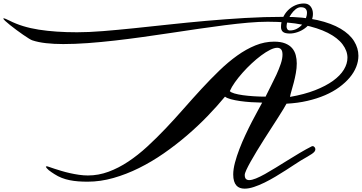

<svg xmlns="http://www.w3.org/2000/svg" viewBox="-334 -1062 2130 1130"><path d="M1500.5 -200.7Q1503.4 -202.1 1506.3 -202.1Q1512.2 -202.1 1517.1 -196.3Q1522 -190.4 1522 -183.6Q1522 -176.3 1517.1 -169.9Q1512.2 -163.6 1502 -156.5Q1491.7 -149.4 1475.6 -140.1Q1459.5 -130.9 1437 -117.7Q1423.3 -109.4 1400.1 -94Q1377 -78.6 1348.4 -60.3Q1319.8 -42 1287.6 -22.7Q1255.4 -3.4 1223.1 12.5Q1190.9 28.3 1160.6 38.3Q1130.4 48.3 1106 48.3Q1090.8 48.3 1078.4 43.9Q1065.9 39.6 1057.1 29.5Q1048.3 19.5 1043.5 3.7Q1038.6 -12.2 1038.6 -35.2Q1038.6 -65.9 1048.8 -104.7Q1059.1 -143.6 1075 -184.8Q1090.8 -226.1 1110.4 -267.8Q1129.9 -309.6 1148.9 -346.2Q1168 -382.8 1184.1 -412.1Q1200.2 -441.4 1209 -458Q1177.7 -458.5 1143.6 -460.7Q1109.4 -462.9 1078.9 -467.3Q1048.3 -471.7 1024.7 -478Q1001 -484.4 990.2 -493.2Q944.3 -437.5 887.5 -378.7Q830.6 -319.8 765.9 -264.4Q701.2 -209 629.9 -159.4Q558.6 -109.9 484.1 -73Q409.7 -36.1 333.3 -14.4Q256.8 7.3 182.1 7.3Q153.3 7.3 127 5.4Q100.6 3.4 76.2 -1.5Q51.8 -6.3 29.3 -15.1Q6.8 -23.9 -14.2 -37.6Q-22.5 -43 -31.2 -48.8Q-40 -54.7 -47.1 -60.5Q-54.2 -66.4 -58.8 -72Q-63.5 -77.6 -64 -82.5H-53.7Q-53.2 -82.5 -42.2 -78.6Q-31.2 -74.7 -13.2 -68.8Q4.9 -63 28.3 -55.9Q51.8 -48.8 77.9 -43Q104 -37.1 131.1 -33.2Q158.2 -29.3 183.1 -29.3Q245.6 -29.3 304.9 -51.3Q364.3 -73.2 421.1 -111.1Q478 -148.9 533 -199.5Q587.9 -250 641.6 -306.6Q695.3 -363.3 747.8 -423.1Q800.3 -482.9 852.5 -539.6Q904.8 -596.2 957 -646.7Q1009.3 -697.3 1062.3 -735.1Q1115.2 -772.9 1169.4 -794.9Q1223.6 -816.9 1279.3 -816.9Q1318.8 -816.9 1344.7 -806.4Q1370.6 -795.9 1385.5 -778.3Q1400.4 -760.7 1406.5 -737.5Q1412.6 -714.4 1412.6 -689Q1412.6 -661.1 1407.2 -631.8Q1401.9 -602.5 1395 -576.2Q1388.2 -549.8 1381.8 -528.6Q1375.5 -507.3 1373.5 -495.6L1373 -491.7Q1457 -506.3 1520.3 -531Q1583.5 -555.7 1626 -586.4Q1668.5 -617.2 1689.7 -652.1Q1710.9 -687 1710.9 -722.2Q1710.9 -762.7 1682.1 -801Q1653.3 -839.4 1595 -868.9Q1536.6 -898.4 1448.5 -916.3Q1360.4 -934.1 1241.7 -934.1Q1190.4 -934.1 1126.2 -928.5Q1062 -922.9 989 -913.6Q916 -904.3 836.2 -892.6Q756.3 -880.9 673.3 -868.4Q590.3 -856 506.3 -844.2Q422.4 -832.5 341.1 -823.2Q259.8 -814 183.1 -808.3Q106.4 -802.7 38.1 -802.7Q-16.6 -802.7 -62.7 -807.9Q-108.9 -813 -144 -824.7Q-149.4 -826.2 -164.1 -835.2Q-178.7 -844.2 -197.8 -857.4Q-216.8 -870.6 -237.3 -885.7Q-257.8 -900.9 -274.9 -914.6Q-292 -928.2 -303.2 -938.7Q-314.5 -949.2 -314.5 -952.6Q-314.5 -954.1 -312 -954.1Q-308.6 -954.1 -300.5 -950.9Q-292.5 -947.8 -277.8 -940.4Q-204.1 -902.8 -105.7 -887.5Q-7.3 -872.1 119.6 -872.1Q187 -872.1 272 -878.9Q356.9 -885.7 454.1 -895.8Q551.3 -905.8 658.7 -917.5Q766.1 -929.2 878.7 -939.2Q991.2 -949.2 1106.7 -956.1Q1222.2 -962.9 1335.9 -962.9Q1451.2 -962.9 1534.2 -943.8Q1617.2 -924.8 1670.9 -892.8Q1724.6 -860.8 1750 -819.6Q1775.4 -778.3 1775.4 -733.9Q1775.4 -701.2 1762.5 -668.5Q1749.5 -635.7 1724.4 -605.7Q1699.2 -575.7 1662.6 -548.8Q1626 -522 1578.9 -501.7Q1531.7 -481.4 1474.9 -468.3Q1418 -455.1 1352.1 -451.7Q1347.7 -442.4 1334.7 -421.4Q1321.8 -400.4 1303.7 -371.8Q1285.6 -343.3 1263.9 -309.8Q1242.2 -276.4 1220.2 -241.7Q1198.2 -207 1177.7 -173.3Q1157.2 -139.6 1141.4 -111.3Q1125.5 -83 1116 -62.3Q1106.4 -41.5 1106.4 -32.2Q1106.4 -16.1 1113.3 -9Q1120.1 -2 1132.8 -2Q1148.4 -2 1172.4 -11.7Q1196.3 -21.5 1225.6 -37.8Q1254.9 -54.2 1288.6 -75Q1322.3 -95.7 1357.9 -117.9Q1393.6 -140.1 1429.7 -161.6Q1465.8 -183.1 1500.5 -200.7ZM1229 -493.2Q1243.2 -522.9 1260.5 -556.4Q1277.8 -589.8 1293 -622.8Q1308.1 -655.8 1318.4 -686.3Q1328.6 -716.8 1328.6 -740.2Q1328.6 -762.2 1320.3 -771.5Q1312 -780.8 1297.9 -780.8Q1280.3 -780.8 1255.6 -768.6Q1231 -756.3 1203.4 -735.8Q1175.8 -715.3 1147.5 -689Q1119.1 -662.6 1094 -634.3Q1068.8 -606 1048.8 -577.9Q1028.8 -549.8 1018.6 -525.9Q1024.4 -518.1 1045.4 -512Q1066.4 -505.9 1096.2 -501.7Q1126 -497.6 1160.9 -495.4Q1195.8 -493.2 1229 -493.2ZM1507.8 -980Q1507.8 -953.6 1494.4 -932.1Q1481 -910.6 1460.9 -895.8Q1440.9 -880.9 1417 -872.8Q1393.1 -864.7 1372.1 -864.7Q1342.8 -864.7 1331.3 -874.5Q1319.8 -884.3 1319.8 -902.8Q1319.8 -931.2 1330.6 -956.3Q1341.3 -981.4 1359.9 -1000.5Q1378.4 -1019.5 1403.1 -1030.5Q1427.7 -1041.5 1455.1 -1041.5Q1480.5 -1041.5 1494.1 -1023.9Q1507.8 -1006.3 1507.8 -980ZM1372.6 -882.8Q1394.5 -882.8 1412.8 -892.6Q1431.2 -902.3 1444.6 -917.7Q1458 -933.1 1465.3 -951.7Q1472.7 -970.2 1472.7 -987.8Q1472.7 -1001.5 1464.4 -1010.5Q1456.1 -1019.5 1436.5 -1019.5Q1420.9 -1019.5 1406 -1007.6Q1391.1 -995.6 1379.2 -978.3Q1367.2 -960.9 1359.9 -941.4Q1352.5 -921.9 1352.5 -907.2Q1352.5 -896.5 1357.4 -889.6Q1362.3 -882.8 1372.6 -882.8Z"/></svg>

Font: Meddon
Style: Regular
Weight: 400
Designer: Vernon Adams
Foundry: Vernon Adams
Version: Version 1.000